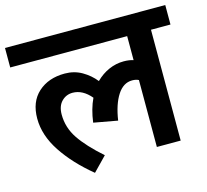

<svg xmlns="http://www.w3.org/2000/svg" viewBox="-122 -780 1018 942"><g transform="rotate(-15 387.0 -309.0)"><path d="M794 -563H695V0H574V-340Q560 -347 541 -347Q496 -347 466 -300.5Q436 -254 424 -174L303 -196Q312 -264 336 -314Q294 -364 243 -364Q210 -364 187 -340.5Q164 -317 164 -274Q164 -208 202 -151.5Q240 -95 317 -27L248 44Q154 -33 98.5 -117Q43 -201 43 -286Q43 -371 95 -418Q147 -465 230 -465Q278 -465 317 -442.5Q356 -420 383 -386Q413 -416 449.5 -432Q486 -448 525 -448Q553 -448 574 -441V-563H-20V-662H794Z"/></g></svg>

Font: MartelSansBold
Style: Bold
Weight: 700
Designer: Dan Reynolds and Mathieu Réguer
Foundry: Dan Reynolds and Mathieu Réguer
Version: Version 1.002; ttfautohint (v1.1) -l 5 -r 5 -G 72 -x 0 -D la